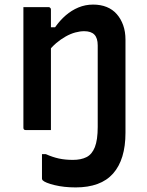

<svg xmlns="http://www.w3.org/2000/svg" viewBox="-20 -567 640 837"><path d="M298 130Q333 130 357 118Q381 106 393.5 74.5Q406 43 406 -14L527 0Q527 2 527 4Q527 6 527 8Q527 10 527 12Q527 70 513.5 114.5Q500 159 473 189.5Q446 220 405 235Q364 250 310 250Q259 250 218 240Q177 230 166 219Q165 217 164 215.5Q163 214 163 211Q163 185 163 158Q163 131 163 105H180Q209 118 236.5 124Q264 130 298 130ZM386 -547Q419 -547 445 -536.5Q471 -526 489 -505.5Q507 -485 517 -457Q527 -429 527 -394Q527 -346 527 -297Q527 -248 527 -199Q527 -150 527 -101Q527 -75 527 -50Q527 -25 527 0Q498 0 472.5 0Q447 0 417 0Q412 0 409 -3Q406 -6 406 -11Q406 -56 406 -101Q406 -146 406 -190.5Q406 -235 406 -280Q406 -325 406 -369Q406 -401 391.5 -416Q377 -431 347 -431Q329 -431 308.5 -425.5Q288 -420 266.5 -408Q245 -396 225 -379Q205 -362 187 -338V-448H220Q241 -478 266.5 -500Q292 -522 322 -534.5Q352 -547 386 -547ZM191 -536Q195 -536 197 -534.5Q199 -533 200.5 -531Q202 -529 202 -525Q202 -438 202 -350.5Q202 -263 202 -175.5Q202 -88 202 0Q183 0 165.5 0Q148 0 130 0Q112 0 93 0Q90 0 88 -0.5Q86 -1 84.5 -2.5Q83 -4 82.5 -6Q82 -8 82 -11Q82 -65 82 -118Q82 -171 82 -224Q82 -277 82 -330.5Q82 -384 82 -437Q82 -467 82 -492.5Q82 -518 82 -536Q104 -536 122 -536Q140 -536 157 -536Q174 -536 191 -536Z"/></svg>

Font: Recursive SemiBold
Style: Regular
Weight: 600
Version: Version 1.085